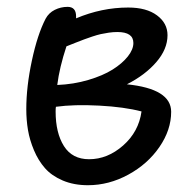

<svg xmlns="http://www.w3.org/2000/svg" viewBox="-20 -568 568 563"><path d="M237.8 -24.9Q196.3 -24.9 163.8 -38.8Q131.3 -52.7 111.8 -75Q92.3 -97.2 79.6 -127.4Q66.9 -157.7 62 -187Q57.1 -216.3 57.1 -248Q57.1 -314 73.5 -390.4Q89.8 -466.8 113.8 -513.2Q123 -530.3 140.6 -539.1Q158.2 -547.9 178.2 -547.9Q203.1 -547.9 203.1 -520V-514.2Q278.3 -545.9 356 -545.9Q409.7 -545.9 440.4 -522.9Q471.2 -500 471.2 -464.8Q471.2 -423.8 438.2 -385.7Q405.3 -347.7 352.1 -320.8Q481.9 -307.6 481.9 -240.2Q481.9 -187 447.5 -137Q413.1 -86.9 356.2 -55.9Q299.3 -24.9 237.8 -24.9ZM324.2 -474.1Q312 -474.1 298.8 -472.2Q285.6 -470.2 275.6 -468Q265.6 -465.8 250.2 -460.7Q234.9 -455.6 227.1 -452.6Q219.2 -449.7 200.7 -442.4Q182.1 -435.1 174.8 -432.1Q154.3 -370.1 147.9 -318.8Q195.8 -320.8 238.8 -333.5Q281.7 -346.2 310.1 -364Q338.4 -381.8 354.7 -402.3Q371.1 -422.9 371.1 -441.9Q371.1 -474.1 324.2 -474.1ZM143.1 -241.2Q143.1 -178.2 167.5 -139.6Q191.9 -101.1 241.2 -101.1Q295.4 -101.1 341.1 -141.4Q386.7 -181.6 395 -241.2Q344.7 -254.4 271 -258.3Q197.3 -262.2 144 -254.9Q143.1 -251 143.1 -241.2Z"/></svg>

Font: Shantell Sans Bouncy
Style: Regular
Weight: 400
Designer: Stephen Nixon, Anya Danilova, Shantell Martin
Foundry: Arrow Type
Version: Version 1.006;[9816181b4]